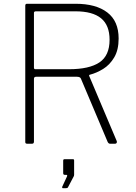

<svg xmlns="http://www.w3.org/2000/svg" viewBox="-20 -762 719 1018"><path d="M599 -14Q601 -9 598.5 -4.5Q596 0 591 0H563Q556 0 551 -9L409 -345Q405 -355 388 -355H172Q165 -355 162.5 -352Q160 -349 160 -344V-11Q160 0 150 0H124Q118 0 116 -2.5Q114 -5 114 -9V-732Q114 -742 123 -742H381Q489 -742 549 -696Q609 -650 609 -558Q609 -497 585.5 -457.5Q562 -418 527 -396.5Q492 -375 457 -366Q451 -365 453 -359L599 -14ZM346 -395Q453 -395 507 -431Q561 -467 561 -551Q561 -628 516 -665Q471 -702 380 -702H171Q160 -702 160 -694V-404Q160 -395 167 -395H346ZM314 236Q311 236 310 233.5Q309 231 310 228L335 174Q337 169 336 167Q335 165 331 165H323Q315 165 315 156V90Q315 82 322 82H367Q373 82 373 89V165Q373 166 372.5 168Q372 170 372 171L341 230Q339 234 336 235Q333 236 327 236Z"/></svg>

Font: Libre Franklin Thin
Style: Regular
Weight: 100
Designer: Pablo Impallari, Rodrigo Fuenzalida, Nhung Nguyen
Foundry: Impallari Type
Version: Version 3.000